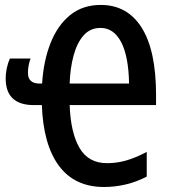

<svg xmlns="http://www.w3.org/2000/svg" viewBox="-20 -745 696 775"><path d="M386.7 -725.1Q494.1 -725.1 552 -633.1Q609.9 -541 609.9 -361.3V-320.8H261.2Q265.1 -210 300.8 -148.2Q336.4 -86.4 412.1 -86.4Q451.7 -86.4 489.3 -97.2Q526.9 -107.9 572.3 -131.8V-32.2Q531.2 -10.7 487.8 -0.5Q444.3 9.8 399.9 9.8Q281.7 9.8 218.3 -75.2Q154.8 -160.2 148.9 -320.8H116.7Q2.9 -320.8 2.9 -428.7Q2.9 -447.8 7.3 -469.2Q11.7 -490.7 20 -508.8H103.5Q98.1 -494.6 95.5 -480.2Q92.8 -465.8 92.8 -450.7Q92.8 -407.7 140.1 -407.7H149.9Q155.8 -500 184.3 -571.8Q212.9 -643.6 263.4 -684.3Q314 -725.1 386.7 -725.1ZM385.7 -632.3Q344.2 -632.3 317.6 -602.3Q291 -572.3 277.1 -521.2Q263.2 -470.2 261.2 -407.7H501Q499 -518.1 469 -575.2Q439 -632.3 385.7 -632.3Z"/></svg>

Font: Open Sans Condensed SemiBold
Style: Regular
Weight: 600
Width: 3
Designer: Monotype Design Team
Foundry: Monotype Imaging Inc.
Version: Version 3.000; ttfautohint (v1.8.4)